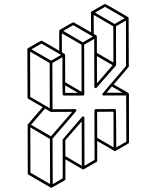

<svg xmlns="http://www.w3.org/2000/svg" viewBox="-20 -853 772 949"><path d="M233.9 75.2Q232.9 75.2 232.4 74.7H231.4Q231.4 74.2 231 74.2H230.5L120.6 10.3Q117.2 8.3 117.2 4.4L116.7 -236.3Q117.2 -237.8 118.2 -238.8L190.9 -323.2L119.6 -364.7Q116.2 -366.7 116.2 -370.6L115.2 -609.4L115.7 -609.9Q115.7 -613.3 118.7 -615.2Q183.1 -652.3 185.1 -652.3Q187 -652.3 272.9 -602.1L272.5 -700.7Q272.9 -704.1 275.9 -705.6Q340.3 -743.2 342.3 -743.2Q343.8 -743.2 430.2 -692.9L429.7 -791.5Q430.2 -794.9 433.1 -796.4Q497.1 -833.5 499 -833.5Q501 -833.5 557.6 -800.8L613.3 -768.1H613.8L614.3 -767.1L615.2 -766.1L615.7 -764.2L616.7 -523.9Q616.7 -522 542 -435.5L613.8 -394Q613.8 -393.6 614.3 -393.6V-393.1H614.7L616.2 -391.1L616.7 -388.2H617.2L617.7 -149.4Q617.7 -145.5 614.3 -143.6L549.8 -106.4H545.9V-106.9L460.4 -156.2V-58.6Q460.4 -54.7 457 -52.7L392.6 -15.6Q389.6 -15.6 388.7 -16.1L303.2 -65.4V32.2Q303.2 36.1 300.3 38.1Q235.8 75.2 233.9 75.2ZM585.9 -394.5 533.2 -425.3 506.3 -394.5ZM546.4 -734.4 596.2 -763.2 499 -819.3 449.7 -790.5ZM540.5 -543.9 540 -723.1 442.9 -779.3 443.4 -685.1 455.6 -678.2 458 -675.8 458.5 -673.8Q459 -672.9 459 -591.3ZM459.5 -441.4 536.6 -530.8 459 -575.7ZM389.2 -643.6 439 -672.4 341.8 -728.5 292.5 -700.2ZM383.3 -398.9 382.8 -632.3 285.6 -688.5 286.1 -594.2Q298.8 -587.4 299.1 -586.9Q299.3 -586.4 299.6 -586.4Q299.8 -586.4 300 -585.9Q300.3 -585.4 300.5 -585.2Q300.8 -585 300.8 -584.7Q300.8 -584.5 301 -584.5Q301.3 -584.5 301.3 -584.2Q301.3 -584 301.3 -583.7Q301.3 -583.5 301.5 -583Q301.8 -582.5 301.8 -582.3Q301.8 -582 302.2 -446.3ZM365.7 -394 302.2 -431.2V-394ZM232.4 -553.2 281.7 -581.5 185.1 -637.7 135.3 -609.4ZM226.1 -317.9 225.6 -541.5 128.9 -597.7 129.4 -374ZM227.5 56.6 226.6 -166.5 129.9 -223.1 130.4 0.5ZM231.9 -179.2 336.9 -300.3 232.9 -299.8Q231.4 -299.8 231.2 -300Q231 -300.3 230.7 -300.3Q230.5 -300.3 230.2 -300.3Q230 -300.3 229.7 -300.5Q229.5 -300.8 202.6 -316.4L133.3 -236.3ZM384.3 -33.7 383.8 -252.9 302.7 -159.7 303.2 -81.1ZM541.5 -124.5 541 -300.8 460 -300.3 460.4 -171.9ZM240.7 57.1 290 28.3V-77.1L289.6 -162.1Q289.6 -165 385.3 -274.9Q387.2 -277.3 390.1 -277.3Q397 -277.3 397 -271L397.5 -33.7L447.3 -62.5L446.8 -307.1Q446.8 -309.6 448.7 -311.5Q450.7 -313.5 453.1 -313.5L547.9 -314Q550.3 -314 552.2 -312Q554.2 -310.1 554.7 -124.5L604.5 -152.8L603.5 -381.3H491.7Q485.4 -381.3 485.4 -388.2Q485.4 -390.1 603 -526.4L602.5 -751.5L553.2 -723.1L553.7 -532.2L553.2 -529.8L552.2 -528.3L504.9 -473.6Q457 -418.5 456.1 -418L453.1 -417.5Q453.1 -417 452.6 -417Q452.6 -417.5 450.7 -417.5Q446.3 -419.4 446.3 -423.8L445.8 -660.6L396 -632.3L396.5 -387.7Q396.5 -386.2 396 -385.3L395.5 -384.3V-383.8H395Q395 -382.8 394.5 -382.3L393.6 -381.8H392.6V-381.3L390.1 -380.9H295.4Q293 -380.9 291 -382.8Q289.1 -384.8 288.6 -442.4V-570.3L238.8 -541.5L239.7 -313L351.6 -313.5Q355 -313.5 357.4 -309.6L357.9 -306.6Q357.9 -304.2 239.7 -168Z"/></svg>

Font: 3D Isometric
Style: Regular
Weight: 400
Designer: GGBotNet
Version: 1.10